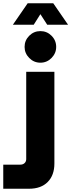

<svg xmlns="http://www.w3.org/2000/svg" viewBox="-108 -956 438 1179"><path d="M-88 203V55H17Q33 55 43 45.5Q53 36 53 21V-515H226V48Q226 120 185 161.5Q144 203 70 203ZM140 -571Q100 -571 71.5 -600Q43 -629 43 -668Q43 -708 71.5 -736.5Q100 -765 140 -765Q180 -765 208.5 -736.5Q237 -708 237 -668Q237 -629 208.5 -600Q180 -571 140 -571ZM-29 -804 62 -936H219L310 -804H182L140 -869L99 -804Z"/></svg>

Font: MuseoModerno ExtraBold
Style: Regular
Weight: 800
Designer: Pablo Cosgaya, Héctor Gatti, Marcela Romero, and the Authors of The MuseoModerno Project.
Foundry: Omnibus-Type Team
Version: Version 1.001